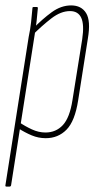

<svg xmlns="http://www.w3.org/2000/svg" viewBox="-20 -505 364 710"><path d="M149 6Q122 6 97 -4.5Q72 -15 47 -31L51 -53Q73 -38 98 -26.5Q123 -15 148 -15Q187 -15 212.5 -42.5Q238 -70 248 -135L284 -360Q292 -414 280.5 -439Q269 -464 239 -464Q205 -464 170 -437Q135 -410 98 -373L101 -398Q137 -435 171.5 -460Q206 -485 243 -485Q281 -485 298.5 -456.5Q316 -428 305 -363L269 -134Q257 -57 226 -25.5Q195 6 149 6ZM4 185Q-1 185 0 180L86 -368Q92 -396 95 -423.5Q98 -451 100 -475Q100 -479 104 -479H117Q120 -479 120 -475Q118 -452 115.5 -428.5Q113 -405 110 -390V-388L21 180Q20 185 15 185Z"/></svg>

Font: Sofia Sans Extra Condensed Thin
Style: Italic
Weight: 250
Italic angle: -9°
Version: Version 4.100